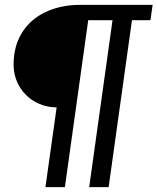

<svg xmlns="http://www.w3.org/2000/svg" viewBox="-20 -770 648 790"><path d="M213 -328Q162 -329 122 -352.5Q82 -376 59 -416Q36 -456 36 -505Q36 -580 70.5 -635.5Q105 -691 167.5 -720.5Q230 -750 310 -750H608L599 -687H523L427 0H347L443 -687H343L247 0H167Z"/></svg>

Font: Krub Medium
Style: Italic
Weight: 500
Italic angle: -8°
Designer: Ekaluck Peanpanawate
Foundry: Cadson Demak Co.,Ltd.
Version: Version 1.000; ttfautohint (v1.6)